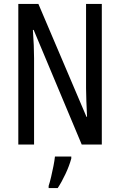

<svg xmlns="http://www.w3.org/2000/svg" viewBox="-20 -734 609 975"><path d="M497 0H395L151 -582H147Q153 -500 153 -438V0H73V-714H175L419 -141H422Q420 -185 418.5 -221.5Q417 -258 417 -286V-714H497ZM342 71Q332 108 312.5 149.5Q293 191 273 221H227V210Q233 192 239.5 164.5Q246 137 251.5 109Q257 81 259 61H342Z"/></svg>

Font: Noto Sans Lao ExtraCondensed
Style: Regular
Weight: 400
Width: 2
Designer: Monotype Design Team
Foundry: Monotype Imaging Inc.
Version: Version 2.003; ttfautohint (v1.8.4.7-5d5b)